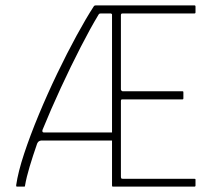

<svg xmlns="http://www.w3.org/2000/svg" viewBox="-20 -693 806 713"><path d="M399 0Q396 0 396 -4V-171H132Q127 -170 124 -168Q121 -166 118 -160Q102 -114 90 -74Q78 -34 73 -4Q73 -2 72.5 -1Q72 0 69 0H44Q41 0 40.5 -1Q40 -2 40 -5Q47 -54 69.5 -122Q92 -190 124 -267Q156 -344 192.5 -420Q229 -496 264.5 -561Q300 -626 328 -669Q329 -671 331 -672Q333 -673 335 -673H702Q704 -673 705 -672Q706 -671 706 -669V-647Q706 -645 705 -644Q704 -643 702 -643H435Q431 -643 430 -641Q429 -639 429 -636V-361Q429 -359 431 -356.5Q433 -354 436 -354H658Q660 -354 660.5 -353Q661 -352 661 -350V-328Q661 -327 660.5 -325.5Q660 -324 658 -324H435Q431 -324 430 -322.5Q429 -321 429 -317V-38Q429 -34 430 -31.5Q431 -29 436 -29H702Q704 -29 705 -28.5Q706 -28 706 -26V-4Q706 -2 705 -1Q704 0 702 0ZM396 -201V-640Q393 -643 392 -643H355Q351 -643 349 -642Q347 -641 345 -637Q316 -589 279.5 -518Q243 -447 206 -367Q169 -287 138 -211Q137 -209 137.5 -205Q138 -201 144 -201Z"/></svg>

Font: Glory Thin Thin
Style: Regular
Weight: 250
Version: Version 1.011